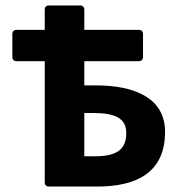

<svg xmlns="http://www.w3.org/2000/svg" viewBox="-20 -686 664 706"><path d="M332 -372.1H290V-460.9H490.2C500 -460.9 505.9 -466.8 505.9 -476.6V-560.5C505.9 -570.3 500 -576.2 490.2 -576.2H290V-650.4C290 -660.2 284.2 -666 274.4 -666H160.2C150.4 -666 144.5 -660.2 144.5 -650.4V-576.2H41C31.2 -576.2 25.4 -570.3 25.4 -560.5V-476.6C25.4 -466.8 31.2 -460.9 41 -460.9H144.5V-15.6C144.5 -5.9 150.4 0 160.2 0H336.9C478.5 0 586.9 -48.8 586.9 -201.2C586.9 -327.1 472.7 -372.1 332 -372.1ZM328.1 -111.3H290V-270.5H323.2C407.2 -270.5 444.3 -249 444.3 -196.3C444.3 -132.8 404.3 -111.3 328.1 -111.3Z"/></svg>

Font: Ed Sans Neue
Style: Bold
Weight: 700
Designer: Stephen Hutchings
Version: Version 1.004;PS 001.004;hotconv 1.0.88;makeotf.lib2.5.64775